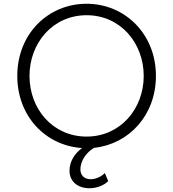

<svg xmlns="http://www.w3.org/2000/svg" viewBox="-20 -777 921 1022"><path d="M441 -50C261 -50 137 -197 137 -373C137 -547 260 -696 441 -696C622 -696 745 -547 745 -373C745 -197 620 -50 441 -50ZM72 -373C72 -157 224 -1 417 11C378 39 350 82 350 132C350 189 394 225 456 225C494 225 532 211 556 187L538 144C518 165 488 177 462 177C428 177 408 155 408 125C408 75 444 31 481 10C666 -10 810 -163 810 -373C810 -597 644 -757 441 -757C237 -757 72 -598 72 -373Z"/></svg>

Font: Mluvka Light
Style: Regular
Weight: 300
Designer: Modified by Jiří Krblich, Original typeface by Gumpita Rahayu
Foundry: Gumpita Rahayu & Jiří Krblich
Version: Version 2.000;Glyphs 3.1.1 (3134)